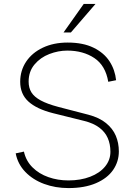

<svg xmlns="http://www.w3.org/2000/svg" viewBox="-20 -949 686 979"><path d="M60 -167 102 -176Q112.5 -128.5 145.8 -95.5Q179 -62.5 226.8 -45.8Q274.5 -29 329 -29Q391 -29 439.8 -47.8Q488.5 -66.5 515.8 -99.8Q543 -133 543 -175Q543 -214.5 529.2 -245.5Q515.5 -276.5 486 -298.5Q456.5 -320.5 411 -332L250 -372Q167 -393 125 -431.2Q83 -469.5 83 -532Q83 -589 113.2 -634.5Q143.5 -680 198.5 -706Q253.5 -732 325 -732Q403.5 -732 457 -705.8Q510.5 -679.5 538.5 -636.2Q566.5 -593 572 -540L532 -532Q518 -615 461 -653Q404 -691 323 -691Q277 -691 231.5 -673.5Q186 -656 156 -620.2Q126 -584.5 126 -533Q126 -501 140.2 -478Q154.5 -455 187.5 -437Q220.5 -419 277 -404L431 -364Q486 -349.5 520.5 -321.5Q555 -293.5 570.5 -256.8Q586 -220 586 -177Q586 -125 556.8 -82.5Q527.5 -40 469.5 -15Q411.5 10 329 10Q262.5 10 205 -11.2Q147.5 -32.5 109 -72.5Q70.5 -112.5 60 -167ZM467 -929 341.5 -783.5H304L407 -929Z"/></svg>

Font: Public Sans VF
Style: Regular
Weight: 400
Designer: Pablo Impallari, Rodrigo Fuenzalida (Modified by Dan O. Williams and USWDS)
Version: Version 1.003